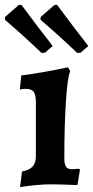

<svg xmlns="http://www.w3.org/2000/svg" viewBox="-54 -745 377 776"><path d="M35 -52Q64 -57 77.5 -71.5Q91 -86 91 -114V-330Q91 -362 82 -374Q73 -386 49 -386Q41 -386 26 -383L32 -440Q117 -451 221 -473L230 -457Q219 -435 212.5 -336.5Q206 -238 206 -105Q206 -81 213 -71Q220 -61 237 -61L266 -63L269 -58L259 3Q188 0 149 0Q102 0 27 11ZM-34 -665V-676L22 -725H33Q101 -633 159 -559L128 -532L114 -531Q44 -598 -34 -665ZM110 -665V-676L166 -725H177Q245 -633 303 -559L272 -532L258 -531Q188 -598 110 -665Z"/></svg>

Font: Alegreya
Style: Bold
Weight: 700
Designer: Juan Pablo del Peral
Foundry: Huerta Tipografica
Version: Version 2.008; ttfautohint (v1.8)